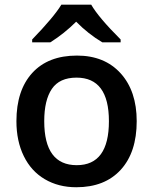

<svg xmlns="http://www.w3.org/2000/svg" viewBox="-20 -786 651 816"><path d="M561 -271Q561 -138.7 493.2 -64.5Q425.3 9.8 304.2 9.8Q228.5 9.8 170.4 -24.4Q112.3 -58.6 81.1 -122.6Q49.8 -186.5 49.8 -271Q49.8 -402.3 117.2 -476.1Q184.6 -549.8 307.1 -549.8Q424.3 -549.8 492.7 -474.4Q561 -398.9 561 -271ZM168 -271Q168 -84 306.2 -84Q442.9 -84 442.9 -271Q442.9 -456.1 305.2 -456.1Q232.9 -456.1 200.4 -408.2Q168 -360.4 168 -271ZM415 -606Q355 -641.6 303.7 -693.8Q253.4 -643.6 193.8 -606H116.7V-618.2Q210 -714.8 240.7 -766.1H367.7Q398.4 -712.4 492.7 -618.2V-606Z"/></svg>

Font: f0_21440          
Style: Regular
Weight: 600
Foundry: Ascender Corporation
Version: Version 1.10